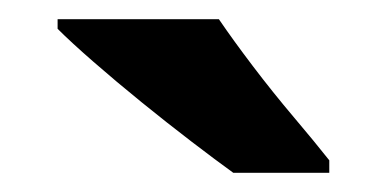

<svg xmlns="http://www.w3.org/2000/svg" viewBox="-20 -786 403 200"><path d="M208 -766Q223 -744 243.5 -717Q264 -690 286 -664Q308 -638 323 -619V-606H223Q205 -619 179.5 -638.5Q154 -658 127.5 -679.5Q101 -701 77.5 -721.5Q54 -742 40 -756V-766Z"/></svg>

Font: Noto Sans Syriac Eastern
Style: Bold
Weight: 700
Designer: Patrick Giasson and the Monotype Design Team
Foundry: Monotype Imaging Inc.
Version: Version 3.001